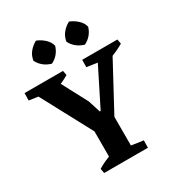

<svg xmlns="http://www.w3.org/2000/svg" viewBox="-210 -1029 1070 1159"><g transform="rotate(-30 325.0 -449.0)"><path d="M258 -230 29 -658H184L310 -420L337 -335L358 -336L375 -302ZM174 0 168 -32Q190 -46 215.5 -57.5Q241 -69 267 -79L268 0ZM339 0 342 -71 480 -51 479 0ZM249 0V-306H397V0ZM136 -587 -2 -607 -1 -658H139ZM174 -579 161 -658H267L273 -626Q251 -613 226 -601.5Q201 -590 174 -579ZM387 -244 316 -281 505 -658H610ZM538 -587 400 -607 401 -658H541ZM553 -579 540 -658H646L652 -626Q630 -613 605 -601.5Q580 -590 553 -579ZM461 -729Q400 -747 373 -800Q378 -834 398.5 -858.5Q419 -883 447 -898Q477 -886 501 -864Q525 -842 532 -813Q514 -755 461 -729ZM231 -729Q170 -747 143 -800Q148 -834 168.5 -858.5Q189 -883 217 -898Q247 -886 271 -864Q295 -842 302 -813Q284 -755 231 -729Z"/></g></svg>

Font: Eczar SemiBold
Style: Regular
Weight: 600
Designer: Vaibhav Singh
Foundry: Rosetta Type Foundry
Version: Version 2.000